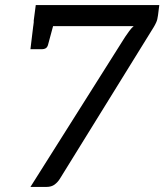

<svg xmlns="http://www.w3.org/2000/svg" viewBox="-20 -737 648 757"><path d="M100 0 473 -591Q482 -604 489.5 -614.5Q497 -625 507 -634H133Q124 -634 118 -641Q112 -648 113 -656L121 -717H608L603 -677Q601 -660 596 -649Q591 -638 586 -630L216 -32Q208 -19 195.5 -9.5Q183 0 163 0ZM108 -609 116 -673H153L145 -609ZM196 -659 169 -559Q166 -550 160 -546.5Q154 -543 146 -543H100L111 -634Z"/></svg>

Font: Aleo
Style: Italic
Weight: 400
Italic angle: -7°
Designer: Alessio Laiso
Foundry: Alessio Laiso
Version: Version 2.001;gftools[0.9.29]